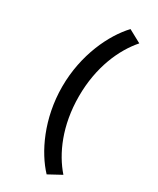

<svg xmlns="http://www.w3.org/2000/svg" viewBox="-231 -823 866 1055"><g transform="rotate(30 202.0 -295.0)"><path d="M97 -295C97 -92 179 76 264 166L345 122C267 33 203 -109 203 -295C203 -480 267 -623 345 -712L264 -756C179 -666 97 -497 97 -295Z"/></g></svg>

Font: Reem Kufi
Style: Regular
Weight: 400
Designer: Khaled Hosny
Version: Version 0.007